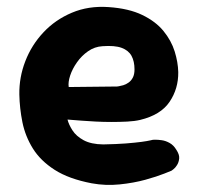

<svg xmlns="http://www.w3.org/2000/svg" viewBox="-20 -520 576 556"><path d="M245.5 10.8Q179.5 -1.8 138.4 -28.1Q97.2 -54.5 75.1 -90.1Q53 -125.8 44.9 -166.1Q36.8 -206.5 36 -246.5Q35.2 -296.2 53.4 -343Q71.5 -389.8 105.9 -426.4Q140.2 -463 188.2 -483.2Q236.2 -503.5 294.2 -499.5Q353.2 -495.5 392.1 -476.6Q431 -457.8 453.5 -430.1Q476 -402.5 485.8 -371.2Q495.5 -340 496.2 -311.2Q496.8 -263.2 471.1 -225.2Q445.5 -187.2 386 -172.8Q370 -169 348.4 -167.9Q326.8 -166.8 303.1 -166.8Q279.5 -166.8 256.8 -168Q234 -169.2 215.9 -170.6Q197.8 -172 186.6 -172.9Q175.5 -173.8 175.5 -173.8Q179 -159.5 189.8 -142.6Q200.5 -125.8 222.1 -114Q243.8 -102.2 279 -101.8Q317.2 -102.5 344.5 -104.6Q371.8 -106.8 389.2 -109.1Q406.8 -111.5 414.8 -113.4Q422.8 -115.2 422.8 -115.2Q422.8 -115.2 429.9 -115.4Q437 -115.5 448.2 -114Q459.5 -112.5 471 -106.1Q482.5 -99.8 490.5 -86.5Q500 -72.2 498.9 -61.1Q497.8 -50 492.6 -41.9Q487.5 -33.8 482.1 -29.8Q476.8 -25.8 476.8 -25.8Q476.8 -25.8 456 -17.4Q435.2 -9 401.4 0.4Q367.5 9.8 326.6 14Q285.8 18.2 245.5 10.8ZM179 -268 319 -269.5Q319 -269.5 324 -270.2Q329 -271 336.9 -273.2Q344.8 -275.5 352.2 -280.8Q359.8 -286 364.6 -295.2Q369.5 -304.5 369.5 -319Q369.5 -342.5 360.8 -358.4Q352 -374.2 332.1 -381.5Q312.2 -388.8 276.8 -386.2Q253.8 -384.8 235 -371.6Q216.2 -358.5 202.9 -339.5Q189.5 -320.5 183.1 -301Q176.8 -281.5 179 -268Z"/></svg>

Font: Sour Gummy Black
Style: Regular
Weight: 900
Version: Version 1.000